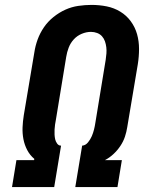

<svg xmlns="http://www.w3.org/2000/svg" viewBox="-20 -763 640 783"><path d="M29 0 47 -110H119L120 -115Q102 -130 91 -151Q80 -172 75.5 -195.5Q71 -219 72 -243.5Q73 -268 77 -293L120 -549Q124 -576 133.5 -602Q143 -628 159 -651.5Q175 -675 198 -693.5Q221 -712 246.5 -723.5Q272 -735 299.5 -739Q327 -743 353 -743Q385 -743 415 -737Q445 -731 470.5 -715.5Q496 -700 513.5 -676Q531 -652 539 -623.5Q547 -595 547 -563.5Q547 -532 542 -501L499 -245Q496 -225 489.5 -205.5Q483 -186 471 -168Q459 -150 443 -135Q427 -120 408 -110H477L459 0H287L315 -169Q329 -170 339 -182.5Q349 -195 354.5 -208Q360 -221 363.5 -235Q367 -249 369 -263L411 -519Q413 -532 414 -545Q415 -558 413.5 -570.5Q412 -583 408 -594.5Q404 -606 396 -615Q388 -624 376 -628.5Q364 -633 351 -633Q332 -633 313 -625Q294 -617 280.5 -602Q267 -587 260 -568.5Q253 -550 250 -531L208 -275Q206 -265 204.5 -255Q203 -245 202.5 -234.5Q202 -224 202.5 -214Q203 -204 205 -195Q207 -186 213 -177.5Q219 -169 229 -169L201 0Z"/></svg>

Font: Iosevka Curly Slab XBdEx
Style: Italic
Weight: 800
Width: 7
Italic angle: -9°
Monospace: yes
Designer: Belleve Invis
Foundry: Belleve Invis
Version: Version 11.1.0; ttfautohint (v1.8.3)